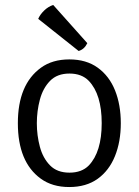

<svg xmlns="http://www.w3.org/2000/svg" viewBox="-20 -742 559 774"><path d="M259 12Q190.5 12 144 -22Q52 -89 52 -245.5Q52 -401.5 145 -469Q191 -502.5 259.5 -502.5Q328 -502.5 374.2 -469Q420.5 -435.5 443.8 -377.5Q467 -319.5 467 -245.2Q467 -171 443.5 -112.8Q420 -54.5 373.8 -21.2Q327.5 12 259 12ZM260 -46Q309.5 -46 338 -75Q390 -129.5 390 -245.5Q390 -361.5 338 -416Q309.5 -445.5 260 -445.5Q210.5 -445.5 181.8 -416Q153 -386.5 140.8 -340.5Q128.5 -294.5 128.5 -245.2Q128.5 -196 140.8 -150.2Q153 -104.5 181.8 -75.2Q210.5 -46 260 -46ZM194.5 -722Q174.5 -715.5 158 -699.5Q141.5 -683.5 134 -666L297 -536.5Q320 -543 332 -568Z"/></svg>

Font: Signika-CLs Light
Style: CLs-Regular
Weight: 300
Version: Version 2.003;gftools[0.9.32]